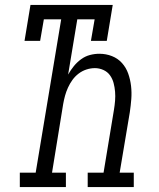

<svg xmlns="http://www.w3.org/2000/svg" viewBox="-20 -755 640 775"><path d="M60 0V-58H124L227 -677H157L142 -590H79L103 -735H435L411 -590H347L362 -677H292L255 -454Q265 -472 278 -488Q291 -504 307.5 -516Q324 -528 343 -533Q362 -538 381 -538Q408 -538 432 -528.5Q456 -519 472.5 -500.5Q489 -482 497.5 -458Q506 -434 509 -408Q512 -382 510 -355.5Q508 -329 504 -302L463 -58H520V0H334V-58H398L440 -312Q443 -330 444.5 -348.5Q446 -367 444.5 -385Q443 -403 438.5 -420Q434 -437 424 -451Q414 -465 397.5 -472.5Q381 -480 363 -480Q346 -480 329 -474.5Q312 -469 297.5 -458Q283 -447 272.5 -432.5Q262 -418 254.5 -401.5Q247 -385 242.5 -368.5Q238 -352 235 -335L190 -58H246V0Z"/></svg>

Font: Iosevka Curly Slab LtEx
Style: Italic
Weight: 300
Width: 7
Italic angle: -9°
Monospace: yes
Designer: Belleve Invis
Foundry: Belleve Invis
Version: Version 11.1.0; ttfautohint (v1.8.3)